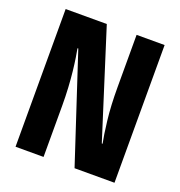

<svg xmlns="http://www.w3.org/2000/svg" viewBox="-126 -800 852 908"><g transform="rotate(20 300.0 -346.5)"><path d="M348 0 171 -538H167Q170 -522 174.5 -493.5Q179 -465 183 -428.5Q187 -392 189.5 -348.5Q192 -305 192 -259V0H51V-693H258L429 -154H433Q425 -192 416.5 -264Q408 -336 408 -430V-693H549V0Z"/></g></svg>

Font: Qzxlaeiskcpccdgjqmyffctclhy
Style: Regular
Weight: 700
Monospace: yes
Designer: Carrois Corporate & Edenspiekermann
Foundry: Carrois Corporate GbR & Edenspiekermann AG
Version: Version 2.001